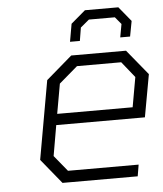

<svg xmlns="http://www.w3.org/2000/svg" viewBox="-51 -750 677 796"><g transform="rotate(-5 287.0 -352.5)"><path d="M259 -580 272 -654 332 -705H471L521 -644L509 -580H468L478 -635L453 -665H345L309 -635L300 -580ZM177 0 93 -103 151 -430 259 -523H487L573 -418L541 -241H172L150 -114L204 -48H498L490 0ZM180 -287H494L516 -411L463 -477H279L202 -411Z"/></g></svg>

Font: Tomorrow Light
Style: Italic
Weight: 300
Italic angle: -10°
Designer: Tony de Marco, Monica Rizzolli
Foundry: Just in Type
Version: Version 2.002